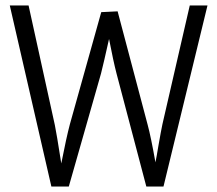

<svg xmlns="http://www.w3.org/2000/svg" viewBox="-20 -679 791 699"><path d="M230.5 0 347.7 -411.1Q357.4 -449.2 377 -537.1Q392.6 -456.1 404.3 -411.1L512.7 0H575.2L735.4 -659.2H670.9L571.3 -226.6Q566.4 -204.1 556.6 -147.5Q549.8 -106.4 545.9 -87.9Q529.3 -181.6 517.6 -224.6L408.2 -637.7L348.6 -634.8L234.4 -226.6Q221.7 -178.7 203.1 -84Q185.5 -196.3 179.7 -223.6L84 -659.2H15.6L167 0Z"/></svg>

Font: Yaldevi Colombo
Style: Regular
Weight: 400
Designer: Sol Matas, Denzil Rajitha, Kosala Senevirathne and Pathum Egodawatta
Foundry: Mooniak
Version: Version 1.020 ; ttfautohint (v1.6)